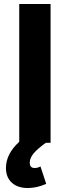

<svg xmlns="http://www.w3.org/2000/svg" viewBox="-20 -720 352 968"><path d="M130 100Q130 127 154 127Q171 127 184 119L213 207Q165 228 120 228Q69 228 39.5 201Q10 174 10 127Q10 56 77 -5V-700H235V0H211Q169 30 149.5 53.5Q130 77 130 100Z"/></svg>

Font: Argentum Sans SemiBold
Style: Regular
Weight: 600
Designer: Julieta Ulanovsky (Modified by Cristiano Sobral)
Foundry: Julieta Ulanovsky
Version: Version 5.001;November 22, 2018;FontCreator 11.5.0.2425 64-b